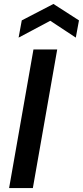

<svg xmlns="http://www.w3.org/2000/svg" viewBox="-20 -950 419 970"><path d="M26 0 149 -700H269L146 0ZM74 -760 90 -847 250 -930 379 -847 363 -760 234 -845Z"/></svg>

Font: DM Sans 24pt SemiBold
Style: Italic
Weight: 600
Italic angle: -10°
Designer: Colophon Foundry, Jonny Pinhorn
Foundry: Colophon Foundry
Version: Version 4.004;gftools[0.9.30]